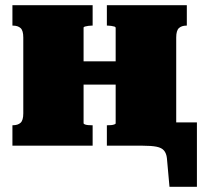

<svg xmlns="http://www.w3.org/2000/svg" viewBox="-20 -563 795 742"><path d="M70 -125V-418Q70 -445 59.5 -454.5Q49 -464 30 -464H28V-543H338V-464H334Q328 -464 321 -463Q314 -462 308.5 -460.5Q303 -459 303 -456V-87Q303 -84 308.5 -82Q314 -80 321 -79.5Q328 -79 333 -79H338V0H28V-79H30Q49 -79 59.5 -88.5Q70 -98 70 -125ZM427 -86V-455Q427 -459 421.5 -460.5Q416 -462 409.5 -463Q403 -464 397 -464H393V-543H702V-464H700Q682 -464 671.5 -454.5Q661 -445 661 -418V0H393V-79H397Q403 -79 409.5 -79.5Q416 -80 421.5 -82Q427 -84 427 -86ZM219 -236V-326H511V-236ZM474 0V-90H741V159H635L625 48Q623 30 614 19Q605 8 585 4Q565 0 530 0Z"/></svg>

Font: Roboto Serif Black
Style: Regular
Weight: 900
Designer: Greg Gazdowicz
Foundry: Commercial Type
Version: Version 1.008